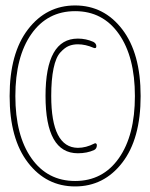

<svg xmlns="http://www.w3.org/2000/svg" viewBox="-20 -710 540 690"><path d="M259.8 -159.2Q143.6 -159.2 143.6 -365.2Q143.6 -571.3 259.8 -571.3Q289.1 -571.3 315.4 -559.6Q326.2 -553.7 326.2 -543.9Q326.2 -534.2 316.4 -538.1Q287.1 -550.8 259.8 -550.8Q242.2 -550.8 227.5 -544.9Q212.9 -539.1 196.8 -521.5Q180.7 -503.9 172.4 -463.9Q164.1 -423.8 164.1 -365.2Q164.1 -179.7 259.8 -178.7Q289.1 -178.7 319.3 -194.3Q322.3 -196.3 325.2 -194.3Q328.1 -192.4 328.1 -188.5Q328.1 -175.8 318.4 -170.9Q293 -159.2 259.8 -159.2ZM407.2 -587.9Q349.6 -669.9 250 -669.9Q150.4 -669.9 92.8 -587.9Q35.2 -505.9 35.2 -364.7Q35.2 -223.6 92.8 -141.6Q150.4 -59.6 250 -59.6Q349.6 -59.6 407.2 -141.6Q464.8 -223.6 464.8 -364.7Q464.8 -505.9 407.2 -587.9ZM419.4 -125.5Q353.5 -40 250 -40Q146.5 -40 80.6 -125.5Q14.6 -210.9 14.6 -364.7Q14.6 -518.6 80.6 -604.5Q146.5 -690.4 250 -690.4Q353.5 -690.4 419.4 -604.5Q485.4 -518.6 485.4 -364.7Q485.4 -210.9 419.4 -125.5Z"/></svg>

Font: Rounded-L Mgen+ 2m thin
Style: Regular
Weight: 100
Designer: [Source Han Sans]
Ryoko NISHIZUKA  (kana & ideographs); Paul D. Hunt (Latin, Greek & Cyrillic); Wenlong ZHANG  (bopomofo
Version: Version 1.059.20150602